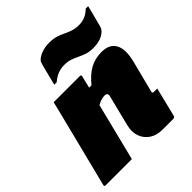

<svg xmlns="http://www.w3.org/2000/svg" viewBox="-262 -956 1106 1106"><g transform="rotate(-45 291.0 -403.0)"><path d="M93 -550H307Q318 -550 315 -539Q306 -503 297 -465H316Q357 -515 398.5 -537.5Q440 -560 492 -560Q557 -560 580.5 -516.5Q604 -473 584 -392Q572 -343 559 -294Q546 -245 534 -196Q532 -190 535 -187Q537 -184 542 -184H571Q560 -140 549 -95Q538 -50 527 -6Q524 5 513 5H424Q378 5 346 -16.5Q314 -38 301 -74Q288 -110 299 -154Q310 -197 321.5 -245Q333 -293 346 -342Q354 -370 328 -370Q315 -370 301 -366Q287 -362 268 -352Q246 -264 224 -176Q202 -88 180 0H-34Q-45 0 -42 -11L69 -452Q76 -479 82 -504Q88 -529 93 -550ZM513 -761Q565 -761 605 -801H625Q621 -783 614 -756.5Q607 -730 601 -707Q595 -684 593 -676Q590 -664 586 -656.5Q582 -649 577 -644Q559 -626 533.5 -617.5Q508 -609 476 -609Q446 -609 423 -616.5Q400 -624 380 -634Q360 -644 338 -651.5Q316 -659 289 -659Q257 -659 232 -648Q207 -637 187 -619H167Q172 -638 179 -666.5Q186 -695 192.5 -720Q199 -745 201 -752Q204 -763 206.5 -767.5Q209 -772 213 -776Q227 -790 254.5 -800.5Q282 -811 318 -811Q350 -811 373.5 -803.5Q397 -796 417 -786Q437 -776 460 -768.5Q483 -761 513 -761Z"/></g></svg>

Font: Recursive Mn Lnr St XBk
Style: Italic
Weight: 1000
Italic angle: -15°
Monospace: yes
Version: Version 1.079;hotconv 1.0.112;makeotfexe 2.5.65598; ttfautoh